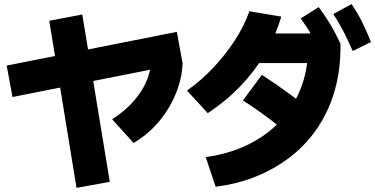

<svg xmlns="http://www.w3.org/2000/svg" viewBox="-20 -872 1803 923"><path d="M40 -405.6 12.2 -556.7 830 -718.9 857.8 -567.8ZM347.8 31.1 216.7 -772.2 375.6 -802.2 507.8 2.2ZM518.9 -298.9Q563.3 -326.7 597.8 -360Q632.2 -393.3 656.7 -430.6Q681.1 -467.8 693.9 -507.8Q706.7 -547.8 706.7 -587.8L857.8 -567.8Q855.6 -510 837.2 -454.4Q818.9 -398.9 788.3 -348.9Q757.8 -298.9 716.1 -257.2Q674.4 -215.6 622.2 -184.4Z M968.9 -116.7Q1058.9 -128.9 1135 -160Q1211.1 -191.1 1271.1 -238.3Q1331.1 -285.6 1373.9 -348.3Q1416.7 -411.1 1438.9 -485Q1461.1 -558.9 1461.1 -644.4L1525.6 -568.9H1165.6V-711.1H1585.6L1616.7 -662.2V-644.4Q1616.7 -535.6 1590 -440Q1563.3 -344.4 1511.1 -264.4Q1458.9 -184.4 1385 -125Q1311.1 -65.6 1218.3 -26.7Q1125.6 12.2 1016.7 25.6ZM878.9 -436.7Q945.6 -483.3 1003.9 -545Q1062.2 -606.7 1107.8 -676.1Q1153.3 -745.6 1178.9 -817.8L1332.2 -792.2Q1304.4 -697.8 1255 -614.4Q1205.6 -531.1 1137.2 -459.4Q1068.9 -387.8 978.9 -327.8ZM1425.6 -182.2Q1345.6 -247.8 1276.7 -299.4Q1207.8 -351.1 1147.8 -388.9L1238.9 -512.2Q1311.1 -465.6 1381.7 -413.3Q1452.2 -361.1 1516.7 -305.6ZM1527.8 -611.1Q1503.3 -661.1 1479.4 -701.7Q1455.6 -742.2 1425.6 -783.3L1512.2 -837.8Q1542.2 -797.8 1567.8 -755Q1593.3 -712.2 1616.7 -662.2ZM1675.6 -626.7Q1653.3 -677.8 1631.7 -720Q1610 -762.2 1582.2 -804.4L1670 -852.2Q1698.9 -810 1720.6 -766.7Q1742.2 -723.3 1763.3 -670Z"/></svg>

Font: Paperlogy 8 ExtraBold
Style: Regular
Weight: 800
Designer: redesigned by Lee Juim, glyphs from Gmarket Sans & Montserrat
Foundry: PT&
Version: Version 1.001